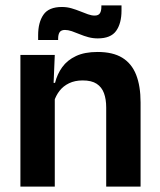

<svg xmlns="http://www.w3.org/2000/svg" viewBox="-20 -695 594 715"><path d="M375.5 0V-294.5Q375.5 -325.5 367.2 -348Q359 -370.5 340 -383Q321 -395.5 288 -395.5Q259 -395.5 237.2 -385Q215.5 -374.5 201.8 -356.8Q188 -339 181 -316.5L161 -386.5H185Q193 -419 211.8 -445Q230.5 -471 262.8 -486.2Q295 -501.5 343.5 -501.5Q400 -501.5 435 -480.2Q470 -459 486.8 -417Q503.5 -375 503.5 -313V0ZM56 0V-490.5H184L179 -371L184 -360.5V0ZM344 -552Q326 -552 309.2 -556.5Q292.5 -561 277 -567.5Q261.5 -574 247.5 -578.8Q233.5 -583.5 222 -583.5Q208 -583.5 202.2 -575.2Q196.5 -567 196.5 -550.5V-546H122V-564Q122 -611.5 141.8 -640.2Q161.5 -669 210.5 -669Q229.5 -669 246.5 -664Q263.5 -659 278.8 -652.8Q294 -646.5 307.5 -641.8Q321 -637 332.5 -637Q346.5 -637 352 -645.5Q357.5 -654 357.5 -670V-675H432.5V-655.5Q432.5 -608 412.5 -580Q392.5 -552 344 -552Z"/></svg>

Font: Anek Odia SemiBold
Style: Regular
Weight: 600
Version: Version 1.003